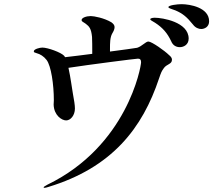

<svg xmlns="http://www.w3.org/2000/svg" viewBox="-20 -845 1040 920"><path d="M850 -825C830 -825 787 -820 787 -811C787 -805 801 -803 821 -795C856 -780 876 -763 905 -727C916 -712 932 -706 944 -706C960 -706 982 -716 982 -743C982 -809 890 -825 850 -825ZM789 -582C770 -601 707 -646 691 -646C678 -646 660 -623 637 -616C620 -613 568 -606 507 -598V-611C507 -638 507 -666 518 -685C524 -695 529 -705 529 -715C529 -723 525 -730 514 -738C479 -759 430 -768 415 -768C394 -768 371 -760 371 -749C371 -741 379 -740 391 -731C408 -718 417 -708 421 -668C422 -646 422 -622 422 -603V-587C375 -581 329 -575 292 -571C290 -574 289 -576 287 -578C272 -594 209 -617 183 -617C171 -617 142 -610 142 -599C142 -594 146 -593 156 -590C172 -586 190 -575 203 -558C225 -530 238 -439 238 -365C238 -358 237 -350 237 -343C239 -292 276 -268 297 -268C318 -268 339 -292 339 -325C339 -341 335 -366 329 -398L321 -449C318 -470 313 -497 308 -520C405 -535 632 -564 641 -564C651 -564 656 -559 656 -547C656 -524 589 -145 207 40C195 47 189 50 189 53C189 55 193 55 194 55C198 55 204 53 211 51C518 -42 663 -232 742 -469C752 -498 754 -503 764 -517C778 -539 804 -536 804 -559C804 -567 799 -574 789 -582ZM722 -760C715 -760 701 -759 700 -753C700 -748 709 -745 723 -736C760 -712 782 -686 800 -648C809 -625 827 -619 842 -619C859 -619 884 -630 884 -660C884 -740 757 -760 722 -760Z"/></svg>

Font: Shippori Mincho OTF SemiBold
Style: Regular
Weight: 600
Designer: FONTDASU
Foundry: FONTDASU / Google Inc. / but / Adobe
Version: Version 3.300;hotconv 1.0.109;makeotfexe 2.5.65596